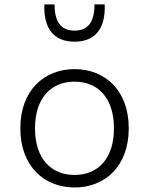

<svg xmlns="http://www.w3.org/2000/svg" viewBox="-20 -818 660 850"><path d="M550 -250C550 -419.5 443.5 -512 310 -512C177 -512 70 -419.5 70 -250C70 -80.5 177 12 310 12C443.5 12 550 -80.5 550 -250ZM484.5 -250C484.5 -116 414 -43.5 310 -43.5C206 -43.5 135 -116 135 -250C135 -384 206 -456.5 310 -456.5C414 -456.5 484.5 -384 484.5 -250ZM221.5 -798.5H176.5C172 -693 217.5 -633.5 310 -633.5C402.5 -633.5 448 -693 443.5 -798.5H398.5C398.5 -726.5 374 -682.5 310 -682.5C246 -682.5 221.5 -726.5 221.5 -798.5Z"/></svg>

Font: Monaspace Neon ExtraLight
Style: Regular
Weight: 200
Designer: Riley Cran & the Lettermatic Team
Foundry: Lettermatic
Version: Version 1.200 (Monaspace Neon)